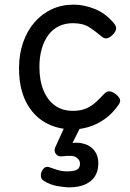

<svg xmlns="http://www.w3.org/2000/svg" viewBox="-20 -539 562 828"><path d="M294 19Q227 19 174.5 -11Q122 -41 92 -100Q62 -159 62 -245Q62 -305 79.5 -355.5Q97 -406 128.5 -442.5Q160 -479 203 -499Q246 -519 298 -519Q342 -519 388.5 -500.5Q435 -482 472 -438Q483 -424 480.5 -413Q478 -402 467 -390Q454 -377 442.5 -374Q431 -371 419 -381Q392 -404 365 -421.5Q338 -439 294 -439Q261 -439 234 -426Q207 -413 188.5 -388Q170 -363 160 -328.5Q150 -294 150 -250Q150 -192 167.5 -149.5Q185 -107 217 -84Q249 -61 294 -61Q326 -61 348.5 -70Q371 -79 390 -95.5Q409 -112 430 -135Q441 -146 453 -145Q465 -144 479 -133Q493 -122 497 -111.5Q501 -101 492 -88Q465 -49 431.5 -25.5Q398 -2 362.5 8.5Q327 19 294 19ZM276 269Q260 269 228 263.5Q196 258 169 241Q158 234 156.5 222.5Q155 211 160 200Q167 186 176 182Q185 178 198 184Q209 188 228 194Q247 200 269 200Q300 200 312.5 192.5Q325 185 325 166Q325 151 309.5 140Q294 129 250 135Q239 136 233 134Q227 132 221 125Q216 118 215.5 111Q215 104 218 97L268 -13H338L279 105L249 89Q294 72 329 78Q364 84 384 107Q404 130 404 166Q404 198 389.5 221Q375 244 347 256.5Q319 269 276 269Z"/></svg>

Font: Playwrite DE Grund
Style: Regular
Weight: 400
Designer: Veronika Burian, José Scaglione
Foundry: TypeTogether
Version: Version 1.002